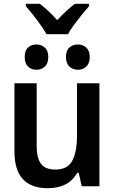

<svg xmlns="http://www.w3.org/2000/svg" viewBox="-20 -980 603 1010"><path d="M231 10Q56 10 56 -183V-542H173V-212Q173 -149 195.5 -118.5Q218 -88 271 -88Q336 -88 360.5 -135Q385 -182 385 -266V-542H503V0H410L394 -71H387Q362 -29 323.5 -9.5Q285 10 231 10ZM390 -613Q363 -613 345 -630Q327 -647 327 -680Q327 -714 345 -730Q363 -746 390 -746Q416 -746 434 -729.5Q452 -713 452 -680Q452 -647 434 -630Q416 -613 390 -613ZM172 -613Q145 -613 127.5 -630Q110 -647 110 -680Q110 -714 127.5 -730Q145 -746 172 -746Q198 -746 216 -729.5Q234 -713 234 -680Q234 -647 216 -630Q198 -613 172 -613ZM225 -800Q213 -821 194 -848Q175 -875 154 -901.5Q133 -928 116 -947V-960H189Q211 -944 234.5 -922Q258 -900 281 -874Q329 -926 374 -960H448V-947Q431 -928 410 -902Q389 -876 369 -849Q349 -822 338 -800Z"/></svg>

Font: Noto Sans Mono SemiCondensed SemiBold
Style: Regular
Weight: 600
Width: 4
Designer: Monotype Design Team
Foundry: Monotype Imaging Inc.
Version: Version 2.014; ttfautohint (v1.8.4.7-5d5b)